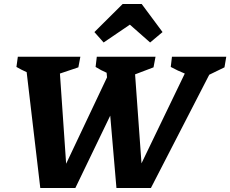

<svg xmlns="http://www.w3.org/2000/svg" viewBox="-20 -938 1149 958"><path d="M181 0 113 -578Q88 -589 62 -604L69 -655H381L371 -602L279 -571L310 -121L514 -552L512 -575Q484 -587 457 -604L463 -655H756L746 -602L654 -567L686 -123L902 -571Q867 -585 832 -604L838 -655H1109L1100 -602L1024 -565L733 0H561L530 -361L356 0ZM687 -918 791 -778 729 -726 628 -815 497 -726 451 -778 592 -918Z"/></svg>

Font: Piazzolla SC
Style: Bold Italic
Weight: 700
Italic angle: -11.3°
Designer: Juan Pablo del Peral
Foundry: Huerta Tipografica
Version: Version 1.330